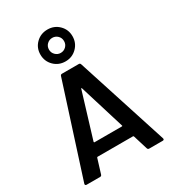

<svg xmlns="http://www.w3.org/2000/svg" viewBox="-232 -1117 1113 1239"><g transform="rotate(-30 324.0 -497.0)"><path d="M507 0Q497 0 494 -10L461 -117Q459 -121 456 -121H192Q189 -121 187 -117L154 -10Q151 0 141 0H41Q35 0 32.5 -3Q30 -6 30 -9Q30 -11 31 -14L248 -690Q251 -700 261 -700H386Q396 -700 399 -690L617 -14Q618 -12 618 -9Q618 0 607 0ZM218 -218Q218 -217 218 -216Q218 -212 222 -212H425Q430 -212 430 -215Q430 -217 429 -218L326 -553Q325 -557 323 -557Q321 -557 320 -553ZM322 -757Q271 -757 236.5 -791.5Q202 -826 202 -876Q202 -926 236.5 -960Q271 -994 322 -994Q372 -994 406.5 -960Q441 -926 441 -876Q441 -826 406.5 -791.5Q372 -757 322 -757ZM322 -820Q345 -820 361.5 -836Q378 -852 378 -876Q378 -900 361.5 -916Q345 -932 322 -932Q299 -932 282.5 -916Q266 -900 266 -876Q266 -853 282.5 -836.5Q299 -820 322 -820Z"/></g></svg>

Font: LinhAnh SemBd
Style: Regular
Weight: 600
Monospace: yes
Designer: Jeremy Tribby
Foundry: Tribby Type
Version: Version 1.408